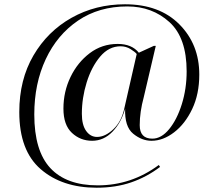

<svg xmlns="http://www.w3.org/2000/svg" viewBox="-20 -734 1008 896"><path d="M727 45 721 36Q593 131 436 131Q290 131 215 50.5Q140 -30 140 -200Q140 -344 193.5 -458Q247 -572 344.5 -638Q442 -704 574 -704Q690 -704 770.5 -631Q851 -558 851 -401Q851 -320 828.5 -248Q806 -176 769.5 -131.5Q733 -87 691 -87Q632 -87 632 -150Q632 -211 651 -281L707 -520H698L628 -488Q595 -529 529 -529Q456 -529 399 -486Q342 -443 309 -374.5Q276 -306 276 -227Q276 -151 315.5 -114Q355 -77 410 -77Q464 -77 505 -119.5Q546 -162 564 -227Q561 -143 601.5 -110Q642 -77 687 -77Q741 -77 792.5 -116.5Q844 -156 877 -225.5Q910 -295 910 -386Q910 -527 817 -620.5Q724 -714 563 -714Q426 -714 314 -651Q202 -588 136 -475Q70 -362 70 -211Q70 -31 170 55.5Q270 142 431 142Q520 142 592.5 117Q665 92 727 45ZM433 -95Q402 -95 382 -123Q362 -151 362 -203Q362 -277 384.5 -349.5Q407 -422 447.5 -470Q488 -518 543 -518Q568 -518 589 -505Q610 -492 618 -482L561 -232Q548 -168 509.5 -131.5Q471 -95 433 -95Z"/></svg>

Font: Noto Serif Display Semi
Style: Regular
Weight: 600
Designer: Monotype Design Team
Foundry: Monotype Imaging Inc.
Version: Version 1.900